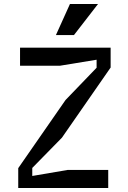

<svg xmlns="http://www.w3.org/2000/svg" viewBox="-20 -938 640 958"><path d="M520 0H71V-99L307 -439L462 -600V-640L279 -610H80V-700H532V-601L289 -251L141 -100V-60L317 -90H520ZM469 -918 349 -763H259L329 -918Z"/></svg>

Font: Fliege Mono Thin
Style: Regular
Weight: 100
Version: Version 0.020;Glyphs 3.3 (3306)